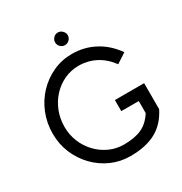

<svg xmlns="http://www.w3.org/2000/svg" viewBox="-198 -1013 1113 1171"><g transform="rotate(-30 358.5 -427.5)"><path d="M384 10Q313 10 251 -17.5Q189 -45 141.5 -94Q94 -143 67 -207Q40 -271 40 -345Q40 -420 66.5 -486Q93 -552 140.5 -602Q188 -652 250.5 -680.5Q313 -709 384 -709Q469 -709 542 -670.5Q615 -632 667 -558L598 -513Q557 -569 502 -597.5Q447 -626 384 -626Q328 -626 280.5 -603.5Q233 -581 197.5 -542Q162 -503 142.5 -452.5Q123 -402 123 -345Q123 -290 143 -240.5Q163 -191 199 -153Q235 -115 282.5 -93Q330 -71 384 -71Q459 -71 508.5 -93Q558 -115 594 -171V-256H471V-334H677V-151Q635 -67 563.5 -28.5Q492 10 384 10ZM375 -776Q357 -776 344 -789Q331 -802 331 -821Q331 -838 344 -851.5Q357 -865 375 -865Q393 -865 406.5 -851.5Q420 -838 420 -821Q420 -802 406.5 -789Q393 -776 375 -776Z"/></g></svg>

Font: Kulim Park
Style: Regular
Weight: 400
Designer: Noponies / Dale Sattler
Foundry: Noponies
Version: Version 1.000; ttfautohint (v1.8.3)